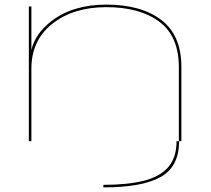

<svg xmlns="http://www.w3.org/2000/svg" viewBox="-20 -612 916 832"><path d="M428 200V189Q530.5 189 601 171.8Q671.5 154.5 708.2 113.2Q745 72 745 0H755V-321Q755 -454.5 670.5 -517.8Q586 -581 441 -581Q298 -581 207 -509.2Q116 -437.5 116 -314.5V0H105V-584H116V-396Q133.5 -467.5 203.5 -521Q296.5 -592 441 -592Q592 -592 679 -525.5Q766 -459 766 -322V0H756Q756 110.5 675.8 155.2Q595.5 200 428 200Z"/></svg>

Font: Anybody UltraExpanded Thin
Style: Regular
Weight: 100
Width: 9
Designer: Tyler Finck
Foundry: Etcetera Type Company
Version: Version 1.010; ttfautohint (v1.8.3) -l 8 -r 50 -G 200 -x 14 